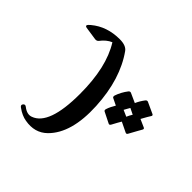

<svg xmlns="http://www.w3.org/2000/svg" viewBox="-149 -636 1223 1223"><g transform="rotate(-45 463.0 -24.0)"><path d="M79 -74Q19 -135 36 -229Q39 -248 48 -268.5Q57 -289 73 -311Q84 -326 96 -316Q109 -306 98 -292Q68 -254 80 -221Q120 -106 400 -106Q520 -106 614.5 -127.5Q709 -149 779 -193Q763 -231 723 -261Q713 -270 715 -285L728 -373Q733 -401 760 -367Q826 -288 826 -173Q826 -117 797 -96Q724 -44 629.5 -14.5Q535 15 419 21Q185 33 79 -74ZM532 61Q536 54 549 57Q570 64 590.5 75Q611 86 629 100Q639 108 635 118L606 182Q636 195 665 217Q675 225 671 235L636 311Q631 322 619 313Q613 309 598.5 300.5Q584 292 560 279L536 333Q531 343 519 335Q513 331 492.5 320Q472 309 438 290Q426 284 432 273L464 207Q454 201 439 192.5Q424 184 403 173Q390 166 396 156L432 84Q436 76 448 79Q464 84 479 91.5Q494 99 509 108ZM506 205Q515 209 525 214Q535 219 544 225L564 184Q556 179 546.5 174Q537 169 525 162Z"/></g></svg>

Font: Amiri
Style: Bold Italic
Weight: 700
Italic angle: 10°
Designer: Khaled Hosny
Version: Version 0.113